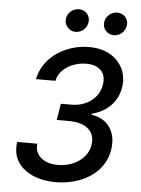

<svg xmlns="http://www.w3.org/2000/svg" viewBox="-62 -985 767 1043"><g transform="rotate(5 322.0 -463.5)"><path d="M54 -189.6H163.7Q158.7 -142 192.5 -113.3Q226.2 -84.5 285.2 -84.5Q317.1 -84.5 346.4 -93.2Q375.7 -101.9 399.1 -118.3Q422.6 -134.6 438.2 -157.7Q453.8 -180.8 458.1 -209.5Q462 -236.2 456 -256.9Q449.9 -277.7 431.8 -294.7Q397 -327.4 321.4 -327.4H257.8L272.7 -416.9H331Q359.4 -416.9 386.2 -425.1Q413 -433.2 434.7 -448.9Q456.3 -464.5 471.2 -487.4Q486.2 -510.3 490.8 -539.8Q495 -563.6 490.4 -583.1Q485.8 -602.6 473 -616.5Q460.2 -630.3 439.6 -638Q419 -645.6 391.3 -645.6Q364.3 -645.6 337.7 -638.1Q311.1 -630.7 289.2 -616.8Q267.4 -603 252.1 -583.1Q236.9 -563.2 232.2 -538.4H126.4Q132.5 -569.6 146.3 -596.4Q160.2 -623.2 180.2 -645.4Q200.3 -667.6 225.1 -684.7Q250 -701.7 278.1 -713.4Q306.1 -725.1 336.3 -731.2Q366.5 -737.2 397 -737.2Q468.8 -737.2 516 -708.8Q539.4 -694.6 556.6 -675.4Q573.9 -656.2 584.2 -633.5Q594.5 -610.8 597.5 -585.2Q600.5 -559.7 595.9 -532.7Q590.6 -501.8 577.2 -476.4Q563.9 -451 544 -431.5Q524.1 -411.9 498.6 -398.3Q473 -384.6 443.5 -377.1V-372.5Q513.5 -361.2 545.5 -312.1Q577.4 -263.1 566.8 -193.2Q561.4 -159.1 547.4 -130.7Q533.4 -102.3 512.4 -79.7Q491.5 -57.2 465 -40.3Q438.6 -23.4 408.7 -12.3Q378.9 -1.1 346.6 4.4Q314.3 9.9 282 9.9Q207.7 9.9 153.1 -15.3Q97.3 -40.8 71.6 -84.9Q45.8 -128.9 54 -189.6ZM468.8 -881.4Q470.5 -893.1 476.6 -903.2Q482.6 -913.4 491.5 -920.8Q500.4 -928.3 511.4 -932.5Q522.4 -936.8 534.1 -936.8Q563.2 -936.8 579.9 -916.9Q588.1 -907 591.4 -894.9Q594.8 -882.8 592 -867.9Q589.8 -856.2 583.8 -846.1Q577.8 -835.9 568.9 -828.5Q560 -821 549 -816.9Q538 -812.9 525.9 -812.9Q499.3 -812.9 481.5 -833.1Q464.1 -853.3 468.8 -881.4ZM259.9 -881.4Q261.7 -893.1 267.6 -903.2Q273.4 -913.4 282.3 -920.8Q291.2 -928.3 302.2 -932.5Q313.2 -936.8 325.3 -936.8Q354.4 -936.8 371.1 -916.9Q379.3 -907 382.6 -894.9Q386 -882.8 383.2 -867.9Q381 -856.2 375 -846.1Q369 -835.9 360.1 -828.5Q351.2 -821 340.2 -816.9Q329.2 -812.9 317.1 -812.9Q290.8 -812.9 273.1 -833.8Q255.7 -854.4 259.9 -881.4Z"/></g></svg>

Font: Inter P Medium
Style: Italic
Weight: 500
Italic angle: 9.39999°
Designer: Rasmus Andersson
Foundry: rsms
Version: Version 3.018;git-588b23468